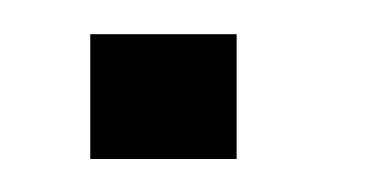

<svg xmlns="http://www.w3.org/2000/svg" viewBox="-20 -380 217 114"><path d="M33.6 -285.6V-359.7H120.5V-285.6Z"/></svg>

Font: Foldit Thin
Style: Regular
Weight: 100
Designer: Sophia Tai
Foundry: Sophia Tai
Version: Version 1.003